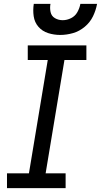

<svg xmlns="http://www.w3.org/2000/svg" viewBox="-20 -969 520 989"><path d="M16 0H318V-76H215L312 -660H425V-735H123V-660H226L129 -76H16ZM290 -789Q323 -789 356 -798.5Q389 -808 416.5 -831Q444 -854 459 -885Q474 -916 480 -949H394Q390 -927 378.5 -906.5Q367 -886 346 -875.5Q325 -865 303 -865Q281 -865 263 -875.5Q245 -886 240.5 -907Q236 -928 240 -949H154Q149 -917 153.5 -885.5Q158 -854 178 -831Q198 -808 228 -798.5Q258 -789 290 -789Z"/></svg>

Font: Iosevka Sparkle
Style: Italic
Weight: 400
Italic angle: -9°
Designer: Belleve Invis
Foundry: Belleve Invis
Version: Version 4.5.0; ttfautohint (v1.8.3)